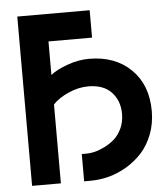

<svg xmlns="http://www.w3.org/2000/svg" viewBox="-51 -746 685 791"><g transform="rotate(-5 291.5 -350.0)"><path d="M49.8 0V-700.2H349.1V-586.9H168.9V-448.2Q192.9 -467.8 238.5 -484.4Q284.2 -501 329.1 -501Q436.5 -501 502.2 -436.8Q567.9 -372.6 567.9 -264.2Q567.9 -212.4 550.8 -168.2Q533.7 -124 505.9 -93.5Q478 -63 441.9 -41.5Q405.8 -20 367.7 -10Q329.6 0 292 0H265.1V-112.8H286.1Q300.3 -112.8 318.8 -117.2Q337.4 -121.6 360.1 -132.8Q382.8 -144 401.4 -160.4Q419.9 -176.8 432.4 -203.6Q444.8 -230.5 444.8 -263.2Q444.8 -317.4 411.9 -352.8Q378.9 -388.2 315.9 -388.2Q275.4 -388.2 233.9 -369.9Q192.4 -351.6 168.9 -326.2V0Z"/></g></svg>

Font: Cakra Normal
Style: Regular
Weight: 400
Designer: Lucia Kollert, Vojtech Kollert
Foundry: OoM Type
Version: Version 1.000;Glyphs 3.1.1 (3148)